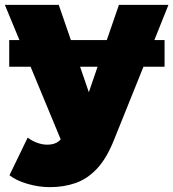

<svg xmlns="http://www.w3.org/2000/svg" viewBox="-30 -567 714 791"><path d="M175 204Q130 204 83.5 190.5Q37 177 9 155L84 0Q101 13 122.5 21Q144 29 164 29Q202 29 220 7L96 -292H8V-402H50L-10 -547H212L262 -402H410L460 -547H664L606 -402H648V-292H561L439 11Q409 86 369.5 128Q330 170 281.5 187Q233 204 175 204ZM372 -292H300L336 -187Z"/></svg>

Font: Montserrat Black
Style: Regular
Weight: 900
Designer: Julieta Ulanovsky
Foundry: Julieta Ulanovsky
Version: Version 9.000; ttfautohint (v1.8.4.7-5d5b)